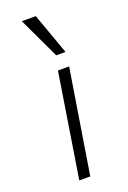

<svg xmlns="http://www.w3.org/2000/svg" viewBox="-146 -803 570 854"><g transform="rotate(-20 139.0 -376.5)"><path d="M74 0 152 -492H205L126 0ZM168 -558 76 -753H142L212 -558Z"/></g></svg>

Font: Nunito Sans 7pt SemiExpanded ExtraLight
Style: Italic
Weight: 250
Width: 6
Italic angle: -9°
Designer: Vernon Adams
Foundry: Vernon Adams
Version: Version 3.101;gftools[0.9.27]